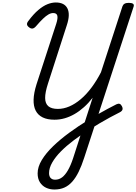

<svg xmlns="http://www.w3.org/2000/svg" viewBox="-20 -1022 1098 1546"><path d="M418 504Q381 504 350.5 489.5Q320 475 301.5 446Q283 417 283 374Q283 322 316.5 266.5Q350 211 407.5 155.5Q465 100 538 46.5Q611 -7 690 -55Q728 -79 767.5 -101.5Q807 -124 845 -144.5Q883 -165 917 -182Q932 -189 942.5 -186Q953 -183 961 -168Q970 -151 966 -139Q962 -127 945 -118Q907 -99 865.5 -76.5Q824 -54 781 -28.5Q738 -3 697 23Q632 64 573.5 108Q515 152 470.5 197Q426 242 400.5 286.5Q375 331 375 372Q375 398 388 411.5Q401 425 424 425Q455 425 480 406Q505 387 527 349Q549 311 568 254L726 -235Q693 -192 656 -159Q619 -126 580 -103.5Q541 -81 500.5 -69.5Q460 -58 419 -58Q362 -58 324 -76.5Q286 -95 267.5 -131Q249 -167 250.5 -220Q252 -273 274 -343L433 -831Q447 -875 441.5 -896Q436 -917 408 -917Q390 -917 370 -905.5Q350 -894 326 -871Q302 -848 272 -813Q257 -795 243 -792.5Q229 -790 214 -802Q199 -813 197.5 -825.5Q196 -838 209 -854Q250 -909 288.5 -941.5Q327 -974 362 -988Q397 -1002 429 -1002Q499 -1002 523 -954Q547 -906 518 -819L366 -348Q343 -277 343.5 -232.5Q344 -188 369.5 -166.5Q395 -145 446 -145Q492 -145 538.5 -165Q585 -185 630.5 -223.5Q676 -262 717 -317Q758 -372 793 -440L966 -971Q971 -985 983 -992Q995 -999 1017 -999Q1040 -999 1050.5 -992Q1061 -985 1056 -969L658 248Q637 313 613.5 361Q590 409 561.5 441Q533 473 498 488.5Q463 504 418 504Z"/></svg>

Font: Playwrite CZ
Style: Regular
Weight: 400
Designer: Veronika Burian, José Scaglione
Foundry: TypeTogether
Version: Version 1.002